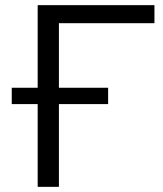

<svg xmlns="http://www.w3.org/2000/svg" viewBox="-20 -725 634 745"><path d="M126.2 0V-321.1H25.6V-384.5H126.2V-705H579.3V-635H208.6V-384.5H399.5V-321.1H208.6V0Z"/></svg>

Font: Mulish ExtraLight
Style: Regular
Weight: 200
Designer: Vernon Adams
Foundry: Vernon Adams
Version: Version 3.603